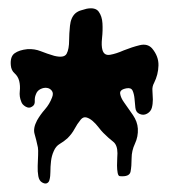

<svg xmlns="http://www.w3.org/2000/svg" viewBox="-20 -724 406 461"><path d="M6 -567Q4 -588 15 -596Q26 -604 46 -606Q63 -607 78 -601Q93 -595 110 -590Q134 -584 140 -595Q146 -606 146 -628Q146 -642 148 -662Q150 -682 161 -692Q167 -697 174 -699L188 -703Q209 -707 217 -696Q225 -685 226 -668Q227 -651 225 -632.5Q223 -614 226 -604Q230 -590 244.5 -592.5Q259 -595 277 -603Q297 -611 315.5 -615.5Q334 -620 345 -608Q361 -589 360.5 -567Q360 -545 350 -525Q345 -516 346 -506L347 -485Q347 -474 344.5 -465Q342 -456 333 -451Q324 -446 314 -451Q306 -455 305 -465.5Q304 -476 303 -487Q302 -498 298.5 -506Q295 -514 284 -512Q267 -509 268.5 -499Q270 -489 278 -478Q288 -464 299 -448Q310 -432 311 -415Q312 -396 304 -379Q296 -362 296 -344Q296 -325 293.5 -312Q291 -299 268 -301Q264 -301 262.5 -309Q261 -317 261 -326.5Q261 -336 261.5 -344.5Q262 -353 262 -356Q262 -376 251.5 -384Q241 -392 228 -405Q223 -410 216.5 -418.5Q210 -427 202.5 -433.5Q195 -440 187.5 -442Q180 -444 174 -437Q165 -426 159 -414.5Q153 -403 142 -392Q133 -384 123.5 -378.5Q114 -373 109 -361Q104 -350 102.5 -337Q101 -324 101 -311Q101 -307 100.5 -301.5Q100 -296 98.5 -291Q97 -286 92.5 -284Q88 -282 81 -286Q74 -290 72 -301Q70 -312 70.5 -325.5Q71 -339 71.5 -351.5Q72 -364 71 -370Q67 -389 63 -402.5Q59 -416 69 -435Q77 -449 88 -461.5Q99 -474 105 -490Q109 -500 104.5 -506Q100 -512 92.5 -513Q85 -514 77 -510Q69 -506 66 -497Q63 -490 63.5 -481Q64 -472 57 -468Q50 -463 41.5 -468Q33 -473 31 -480Q26 -492 27.5 -505Q29 -518 26 -530Q23 -541 15 -548Q7 -555 6 -567Z"/></svg>

Font: Double Feature
Style: Regular
Weight: 400
Designer: David Shetterly
Foundry: David Shetterly
Version: Version 2.100 1997 initial release